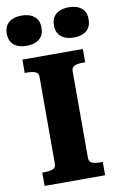

<svg xmlns="http://www.w3.org/2000/svg" viewBox="-124 -1007 664 1063"><g transform="rotate(-10 208.0 -475.5)"><path d="M115 -111V-599Q115 -621 97.5 -628Q80 -635 54 -635H38V-710H378V-635H363Q336 -635 318.5 -628Q301 -621 301 -599V-111Q301 -89 318.5 -82Q336 -75 363 -75H378V0H38V-75H54Q80 -75 97.5 -82Q115 -89 115 -111ZM173 -866Q173 -824 146.5 -802.5Q120 -781 75 -781Q30 -781 4 -802.5Q-22 -824 -22 -866Q-22 -908 4 -929.5Q30 -951 75 -951Q120 -951 146.5 -929.5Q173 -908 173 -866ZM438 -866Q438 -824 412 -802.5Q386 -781 340 -781Q296 -781 269.5 -802.5Q243 -824 243 -866Q243 -908 269.5 -929.5Q296 -951 340 -951Q386 -951 412 -929.5Q438 -908 438 -866Z"/></g></svg>

Font: Roboto Serif
Style: Bold
Weight: 700
Designer: Greg Gazdowicz
Foundry: Commercial Type
Version: Version 1.008